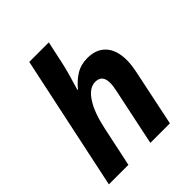

<svg xmlns="http://www.w3.org/2000/svg" viewBox="-209 -891 1021 1021"><g transform="rotate(-45 302.0 -380.0)"><path d="M477.1 0H330.1L397 -318.8Q404.8 -352.1 404.8 -377Q404.8 -437 352.1 -437Q307.1 -437 270.5 -381.3Q233.9 -325.7 212.9 -226.1L165 0H18.1L179.2 -759.8H326.2Q307.1 -671.4 296.9 -624Q286.6 -576.7 254.9 -473.1H258.8Q289.1 -510.7 326.2 -533.4Q363.3 -556.2 412.1 -556.2Q479.5 -556.2 516.4 -515.4Q553.2 -474.6 553.2 -398.9Q553.2 -363.3 542 -311Z"/></g></svg>

Font: TypoPRO Open Sans
Style: Bold Italic
Weight: 700
Italic angle: -12°
Foundry: Ascender Corporation
Version: Version 1.10